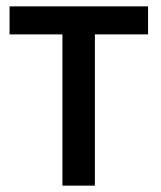

<svg xmlns="http://www.w3.org/2000/svg" viewBox="-20 -583 505 603"><path d="M278 -545V0H176V-545ZM10 -475V-563H445V-475Z"/></svg>

Font: Darker Grotesque Light
Style: Bold
Weight: 700
Version: Version 1.000;gftools[0.9.28]